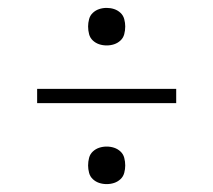

<svg xmlns="http://www.w3.org/2000/svg" viewBox="-20 -583 540 486"><path d="M250 -468Q240 -468 231 -471Q222 -474 215 -480.5Q208 -487 205.5 -496.5Q203 -506 203 -516Q203 -525 205.5 -534.5Q208 -544 215 -550.5Q222 -557 231 -560Q240 -563 250 -563Q260 -563 269 -560Q278 -557 285 -550.5Q292 -544 294.5 -534.5Q297 -525 297 -516Q297 -506 294.5 -496.5Q292 -487 285 -480.5Q278 -474 269 -471Q260 -468 250 -468ZM74 -322V-358H426V-322ZM250 -117Q240 -117 231 -120Q222 -123 215 -129.5Q208 -136 205.5 -145.5Q203 -155 203 -164Q203 -174 205.5 -183.5Q208 -193 215 -199.5Q222 -206 231 -209Q240 -212 250 -212Q260 -212 269 -209Q278 -206 285 -199.5Q292 -193 294.5 -183.5Q297 -174 297 -164Q297 -155 294.5 -145.5Q292 -136 285 -129.5Q278 -123 269 -120Q260 -117 250 -117Z"/></svg>

Font: Iosevka Slab Extralight
Style: Regular
Weight: 200
Monospace: yes
Designer: Belleve Invis
Foundry: Belleve Invis
Version: Version 11.1.1; ttfautohint (v1.8.3)